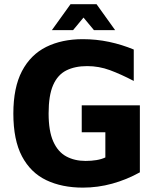

<svg xmlns="http://www.w3.org/2000/svg" viewBox="-20 -865 746 899"><path d="M368.3 13.5Q269.8 13.5 196.6 -21.5Q123.4 -56.5 82.9 -133Q42.5 -209.5 42.5 -333.3Q42.5 -455 82.9 -532.1Q123.4 -609.1 196.6 -645.4Q269.8 -681.6 367.6 -681.6Q431 -681.6 491 -668.9Q551 -656.1 606.3 -633.1V-486Q546 -517.5 494.7 -536.5Q443.3 -555.5 388.2 -555.5Q330.8 -555.5 290.3 -535.1Q249.8 -514.7 228.7 -466.4Q207.6 -418.2 207.6 -334Q207.6 -251.2 229.4 -202.5Q251.2 -153.7 290.3 -132.6Q329.4 -111.5 380.5 -111.5Q407.9 -111.5 431.5 -115.4Q455.2 -119.3 473.3 -127.8V-245.7H362.7V-371.7H634.9V-58.1Q572.9 -23.7 505.5 -5.1Q438 13.5 368.3 13.5ZM222.9 -723.9 310.2 -845.3H432.1L519.1 -723.9H419.9L371 -782.7L322.1 -723.9Z"/></svg>

Font: Maven Pro
Style: Regular
Weight: 400
Designer: Joe Prince
Foundry: Joe Prince
Version: Version 2.103